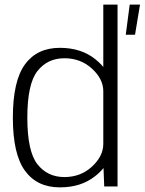

<svg xmlns="http://www.w3.org/2000/svg" viewBox="-20 -805 624 829"><path d="M523 -655H563L584.5 -785H540ZM430 0H487.5V-785H426V-103ZM238.5 4Q330 4 391 -44.5Q452 -93 452 -141.5L426 -184Q426 -130.5 377 -85.5Q328 -40.5 258 -40.5Q185 -40.5 141.5 -96Q98 -151.5 98 -297Q98 -442.5 141.5 -498Q185 -553.5 258 -553.5Q328 -553.5 377 -508.8Q426 -464 426 -411L452 -452.5Q452 -501 391 -549.8Q330 -598.5 238.5 -598.5Q140 -598.5 87.8 -527Q35.5 -455.5 35.5 -297Q35.5 -139.5 87.8 -67.8Q140 4 238.5 4Z"/></svg>

Font: Anybody Thin Light
Style: Regular
Weight: 300
Version: Version 1.113;gftools[0.9.25]